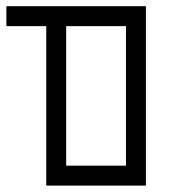

<svg xmlns="http://www.w3.org/2000/svg" viewBox="-20 -582 540 602"><path d="M125 -500Q125 -500 125 0H437.5V-562.5H0V-500ZM187.5 -62.5V-500H375V-62.5Z"/></svg>

Font: Unifont
Style: Regular
Weight: 500
Version: Version 15.1.04